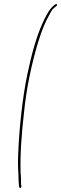

<svg xmlns="http://www.w3.org/2000/svg" viewBox="-20 -716 302 950"><path d="M116 -351C91 -236 75 -73 71 26C68 76 69 114 71 143C72 172 72 191 74 197L73 198L75 211C81 217 84 214 86 206L84 195V194C84 186 85 168 82 140C79 54 86 -50 99 -161C110 -273 135 -396 168 -505C188 -569 202 -604 227 -648C234 -660 237 -669 248 -677L259 -686C259 -686 262 -689 262 -690C263 -694 262 -696 258 -696C257 -696 254 -695 254 -695L243 -686C225 -671 205 -635 189 -598C159 -531 136 -446 116 -351ZM248 -677Z"/></svg>

Font: Stray Cat
Style: HlCnObl
Weight: 100
Version: Version 1.0